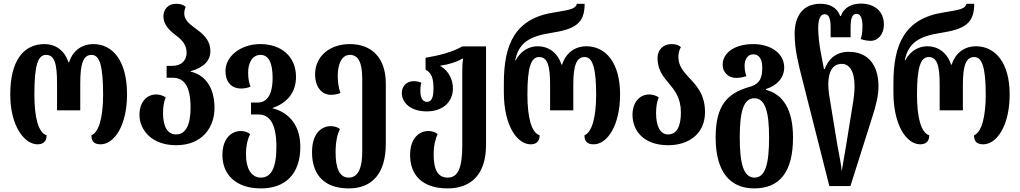

<svg xmlns="http://www.w3.org/2000/svg" viewBox="-20 -794 5668 1067"><path d="M189 8C221 8 239 -9 239 -42C193 -57 171 -141 171 -269C171 -433 191 -489 236 -489C283 -489 297 -441 297 -331V-181H426V-331C426 -441 443 -489 489 -489C532 -489 553 -433 553 -269C553 -146 531 -60 488 -42C488 -12 500 8 539 8C615 8 686 -97 686 -269C686 -458 606 -549 498 -549C441 -549 386 -518 364 -448H360C338 -518 284 -549 228 -549C111 -549 37 -458 37 -269C37 -94 115 8 189 8Z M959 13C1102 13 1172 -84 1172 -194C1172 -316 1113 -380 1039 -396V-398C1113 -419 1149 -457 1149 -510C1149 -576 1102 -610 1061 -640C1031 -662 1004 -685 1004 -718C1004 -731 1006 -742 1012 -756C999 -767 984 -773 958 -773C913 -773 888 -740 888 -704C888 -656 922 -625 957 -598C989 -574 1017 -547 1017 -501C1017 -460 990 -428 938 -428H906V-362H938C1002 -362 1039 -318 1039 -195C1039 -98 1011 -47 959 -47C910 -47 886 -92 886 -165C886 -199 890 -227 901 -253C884 -264 865 -269 848 -269C794 -269 755 -225 755 -156C755 -72 823 13 959 13Z M1430 253C1564 253 1649 175 1649 22C1649 -115 1567 -175 1495 -192V-194C1568 -219 1625 -273 1625 -367C1625 -480 1543 -549 1427 -549C1314 -549 1233 -478 1233 -401C1233 -333 1271 -302 1319 -302C1335 -302 1354 -305 1372 -312C1363 -338 1359 -358 1359 -392C1359 -439 1379 -489 1428 -489C1471 -489 1495 -448 1495 -361C1495 -256 1456 -224 1412 -224H1375V-158H1415C1483 -158 1516 -100 1516 24C1516 140 1486 193 1430 193C1375 193 1347 140 1347 66C1347 11 1358 -25 1370 -49C1358 -59 1339 -66 1318 -66C1271 -66 1216 -30 1216 68C1216 175 1290 253 1430 253Z M1918 253C2050 253 2124 168 2124 5V-329C2124 -478 2041 -549 1924 -549C1810 -549 1731 -479 1731 -381C1731 -311 1768 -267 1819 -267C1835 -267 1854 -270 1872 -277C1862 -305 1857 -337 1857 -372C1857 -435 1877 -489 1925 -489C1970 -489 1993 -447 1993 -359V49C1993 138 1971 193 1918 193C1865 193 1845 138 1845 53C1845 -14 1857 -52 1869 -77C1857 -87 1838 -93 1818 -93C1770 -93 1714 -57 1714 52C1714 175 1780 253 1918 253Z M2468 253C2598 253 2681 175 2681 12V-536H2549C2493 -504 2422 -486 2345 -473V-407C2378 -389 2389 -360 2389 -302C2389 -251 2378 -228 2352 -228C2327 -228 2316 -254 2316 -289C2316 -304 2317 -321 2322 -334C2307 -341 2292 -343 2280 -343C2236 -343 2213 -311 2213 -278C2213 -221 2264 -175 2352 -175C2436 -175 2497 -223 2497 -303C2497 -347 2476 -400 2427 -427V-429C2475 -436 2517 -449 2549 -468H2554C2550 -448 2549 -427 2549 -401V14C2549 140 2525 193 2468 193C2408 193 2390 140 2390 66C2390 11 2401 -25 2412 -49C2401 -59 2381 -66 2361 -66C2313 -66 2259 -30 2259 68C2259 175 2323 253 2468 253Z M2929 8C2961 8 2979 -9 2979 -42C2933 -57 2911 -141 2911 -269C2911 -420 2931 -477 2976 -477C3023 -477 3037 -429 3037 -323V-181H3166V-323C3166 -429 3183 -477 3229 -477C3272 -477 3293 -420 3293 -269C3293 -146 3271 -60 3228 -42C3228 -12 3240 8 3279 8C3355 8 3426 -97 3426 -269C3426 -446 3346 -537 3238 -537C3181 -537 3126 -505 3104 -435H3100C3078 -505 3024 -537 2969 -537C2924 -537 2876 -515 2846 -459H2843C2863 -555 2920 -592 3042 -611C3177 -632 3229 -664 3229 -773H3186C3179 -746 3154 -740 3060 -725C2842 -692 2780 -548 2780 -332V-281C2780 -94 2855 8 2929 8Z M3694 13C3808 13 3898 -51 3898 -171C3898 -271 3849 -320 3807 -365C3777 -398 3750 -429 3750 -478C3750 -497 3755 -518 3764 -532C3752 -543 3737 -549 3711 -549C3665 -549 3634 -516 3634 -472C3634 -405 3666 -368 3697 -331C3730 -291 3764 -250 3764 -168C3764 -91 3740 -47 3693 -47C3649 -47 3626 -92 3626 -165C3626 -199 3630 -227 3641 -253C3624 -264 3605 -269 3588 -269C3534 -269 3495 -225 3495 -156C3495 -72 3552 13 3694 13Z M4171 253C4313 253 4387 162 4387 -30C4387 -182 4334 -270 4236 -295V-299C4299 -318 4338 -363 4338 -419C4338 -500 4260 -549 4166 -549C4062 -549 3996 -500 3996 -434C3996 -390 4030 -361 4071 -361C4090 -361 4111 -365 4128 -371C4124 -382 4118 -401 4118 -428C4118 -465 4135 -492 4167 -492C4198 -492 4216 -465 4216 -421C4216 -371 4210 -329 4145 -311C4020 -276 3957 -206 3957 -30C3957 162 4038 253 4171 253ZM4173 193C4113 193 4091 118 4091 -30C4091 -174 4112 -248 4172 -248C4232 -248 4254 -174 4254 -30C4254 118 4233 193 4173 193Z M4589 240H4706L4827 -142C4848 -206 4862 -264 4862 -314C4862 -434 4803 -506 4697 -506C4626 -506 4583 -466 4563 -410H4559L4540 -509C4533 -546 4527 -602 4527 -636C4527 -687 4538 -715 4563 -715C4586 -715 4596 -692 4596 -641V-587H4707V-641C4707 -692 4716 -717 4740 -717C4763 -717 4773 -691 4773 -648C4773 -610 4767 -588 4763 -577C4780 -571 4801 -567 4820 -567C4856 -567 4892 -599 4892 -659C4892 -731 4840 -774 4764 -774C4713 -774 4670 -753 4653 -705H4649C4632 -753 4590 -773 4539 -773C4444 -773 4396 -707 4396 -606C4396 -517 4419 -430 4438 -356ZM4658 156C4654 117 4644 70 4635 21L4597 -210C4591 -246 4583 -287 4583 -324C4583 -391 4604 -439 4658 -439C4699 -439 4729 -401 4729 -314C4729 -280 4724 -243 4717 -202L4681 21C4674 64 4664 117 4658 156Z M5094 8C5126 8 5144 -9 5144 -42C5098 -57 5076 -141 5076 -269C5076 -420 5096 -477 5141 -477C5188 -477 5202 -429 5202 -323V-181H5331V-323C5331 -429 5348 -477 5394 -477C5437 -477 5458 -420 5458 -269C5458 -146 5436 -60 5393 -42C5393 -12 5405 8 5444 8C5520 8 5591 -97 5591 -269C5591 -446 5511 -537 5403 -537C5346 -537 5291 -505 5269 -435H5265C5243 -505 5189 -537 5134 -537C5089 -537 5041 -515 5011 -459H5008C5028 -555 5085 -592 5207 -611C5342 -632 5394 -664 5394 -773H5351C5344 -746 5319 -740 5225 -725C5007 -692 4945 -548 4945 -332V-281C4945 -94 5020 8 5094 8Z"/></svg>

Font: Noto Serif Georgian ExtraCondensed Bold
Style: Regular
Weight: 700
Width: 2
Designer: Monotype Design Team, Akaki Razmadze
Foundry: Google LLC
Version: Version 2.003